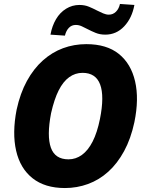

<svg xmlns="http://www.w3.org/2000/svg" viewBox="-20 -939 730 970"><path d="M308 11Q207 11 144.5 -38.5Q82 -88 61.5 -177.5Q41 -267 64 -385Q82 -468 116 -530Q150 -592 196.5 -633.5Q243 -675 298.5 -695.5Q354 -716 416 -716Q519 -716 580.5 -666.5Q642 -617 662.5 -528Q683 -439 659 -322Q641 -238 607 -175.5Q573 -113 527 -71.5Q481 -30 425 -9.5Q369 11 308 11ZM326 -134Q363 -134 394 -156.5Q425 -179 448 -224Q471 -269 485 -338Q508 -453 486 -512Q464 -571 397 -571Q360 -571 329.5 -549Q299 -527 276.5 -482.5Q254 -438 238 -367Q216 -252 237 -193Q258 -134 326 -134ZM308 -759 235 -764Q243 -808 263 -842Q283 -876 314 -895Q345 -914 381 -914Q408 -914 429.5 -905Q451 -896 470 -886Q486 -878 501 -871.5Q516 -865 530 -865Q551 -865 566 -880Q581 -895 586 -919L659 -914Q647 -848 607.5 -806Q568 -764 512 -764Q485 -764 463 -773Q441 -782 422 -792Q407 -800 392.5 -806.5Q378 -813 363 -813Q342 -813 328 -798.5Q314 -784 308 -759Z"/></svg>

Font: Nunito Sans 10pt Condensed Black
Style: Italic
Weight: 900
Width: 3
Italic angle: -9°
Designer: Vernon Adams
Foundry: Vernon Adams
Version: Version 3.101;gftools[0.9.27]